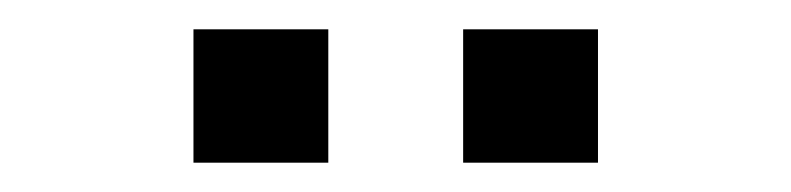

<svg xmlns="http://www.w3.org/2000/svg" viewBox="-20 -722 540 131"><path d="M296 -611V-702H388V-611ZM112 -611V-702H204V-611Z"/></svg>

Font: Nunito Sans 10pt
Style: Regular
Weight: 400
Designer: Vernon Adams
Foundry: Vernon Adams
Version: Version 3.101;gftools[0.9.27]